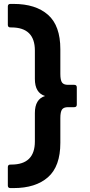

<svg xmlns="http://www.w3.org/2000/svg" viewBox="-20 -810 460 980"><path d="M33 150Q20 150 20 137V43Q20 30 33 30H38Q158 30 158 -88V-233Q158 -304 210 -320Q158 -336 158 -407V-552Q158 -670 38 -670H33Q20 -670 20 -683V-777Q20 -790 33 -790H49Q162 -790 225 -734.5Q288 -679 288 -559V-433Q288 -401 296.5 -389Q305 -377 327 -377H359Q372 -377 372 -364V-276Q372 -263 359 -263H327Q305 -263 296.5 -251Q288 -239 288 -207V-81Q288 39 225 94.5Q162 150 49 150Z"/></svg>

Font: LINE Seed Sans TH App
Style: Bold
Weight: 700
Designer: Dalton Maag Ltd | Thai characters by Cadson Demak Co.,Ltd.
Foundry: Dalton Maag Ltd
Version: Version 1.003